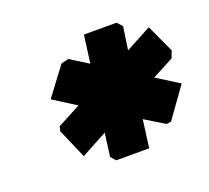

<svg xmlns="http://www.w3.org/2000/svg" viewBox="-79 -664 642 590"><g transform="rotate(-20 242.0 -369.5)"><path d="M176 -514 235 -477 247 -568H354L369 -551L358 -476L442 -521L484 -430L475 -407L405 -370L478 -324L407 -225L392 -223L328 -262L316 -171H208L194 -187L204 -263L119 -217L77 -314L81 -329L157 -369L83 -416L152 -508Z"/></g></svg>

Font: Chau Philomene One
Style: Italic
Weight: 400
Designer: Vicente Lamonaca
Foundry: TipoType
Version: Version 1.002